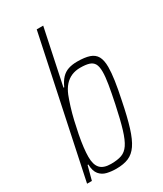

<svg xmlns="http://www.w3.org/2000/svg" viewBox="-189 -817 764 898"><g transform="rotate(-30 193.0 -367.5)"><path d="M164 8Q138 8 114.5 2.5Q91 -3 76 -21Q61 -39 60 -75H56L36 0H10L167 -743H202L139 -444H143Q155 -471 170.5 -487.5Q186 -504 207 -511Q228 -518 255 -518Q296 -518 321 -509.5Q346 -501 357.5 -480.5Q369 -460 369 -423Q369 -394 363 -352.5Q357 -311 345 -255Q329 -175 313 -123.5Q297 -72 277.5 -43.5Q258 -15 231 -3.5Q204 8 164 8ZM154 -24Q189 -24 211.5 -32Q234 -40 250 -63.5Q266 -87 280 -133Q294 -179 310 -255Q322 -312 328.5 -351.5Q335 -391 335 -417Q335 -446 326.5 -460.5Q318 -475 300 -480.5Q282 -486 253 -486Q227 -486 206 -477Q185 -468 169 -450Q153 -432 142 -405Q133 -382 123.5 -351.5Q114 -321 106 -287Q98 -253 91.5 -219.5Q85 -186 81.5 -156.5Q78 -127 78 -105Q78 -63 96 -43.5Q114 -24 154 -24Z"/></g></svg>

Font: Saira Condensed Thin
Style: Italic
Weight: 250
Width: 3
Italic angle: -12°
Designer: Hector Gatti with collaboration of the Omnibus-Type team
Foundry: Omnibus-Type
Version: Version 1.101